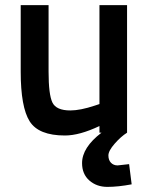

<svg xmlns="http://www.w3.org/2000/svg" viewBox="-20 -519 583 751"><path d="M369 -499H477V0Q453 15 428.5 43Q404 71 404 89Q404 107 414 117.5Q424 128 440 128L485 123L495 202Q442 212 400 212Q358 212 329.5 187Q301 162 301 119Q301 58 377 0H369V-26Q291 11 234 11Q131 11 96 -44.5Q61 -100 61 -239V-499H170V-239Q170 -149 185 -118Q200 -87 255 -87Q294 -87 351 -106L369 -112Z"/></svg>

Font: TitilliumWebSemiBold
Style: Bold
Weight: 600
Version: Version 1.001;PS 57.000;hotconv 1.0.70;makeotf.lib2.5.55311